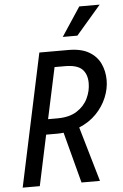

<svg xmlns="http://www.w3.org/2000/svg" viewBox="-60 -953 640 995"><g transform="rotate(-5 259.5 -455.0)"><path d="M17 0 164 -690H315Q381 -690 421.5 -666.5Q462 -643 480.5 -603.5Q499 -564 499 -517Q499 -472 480 -426.5Q461 -381 425 -344Q389 -307 336 -285L419 0H323L253 -265Q245 -264 236.5 -263.5Q228 -263 219 -263H162L106 0ZM179 -342H228Q290 -342 329 -367Q368 -392 386.5 -430.5Q405 -469 405 -510Q405 -557 379 -582.5Q353 -608 290 -608H236ZM292 -760 391 -910H497L368 -760Z"/></g></svg>

Font: Radio Canada Condensed
Style: Italic
Weight: 400
Width: 3
Italic angle: -12°
Designer: Charles Daoud, Etienne Aubert Bonn, Alexandre Saumier Demers, Jacques Le Bailly
Foundry: Radio-Canada
Version: Version 2.104; ttfautohint (v1.8.4.7-5d5b);gftools[0.9.28.de